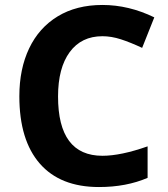

<svg xmlns="http://www.w3.org/2000/svg" viewBox="-20 -744 677 774"><path d="M58 -356Q58 -466 97.5 -549Q137 -632 212.5 -678Q288 -724 393 -724Q499 -724 602 -674L553 -551Q506 -573 467.5 -585.5Q429 -598 393 -598Q308 -598 261 -534Q214 -470 214 -355Q214 -116 393 -116Q467 -116 575 -154V-27Q489 10 379 10Q223 10 140.5 -84.5Q58 -179 58 -356Z"/></svg>

Font: OpenSansMMV
Style: Bold
Weight: 700
Foundry: Ascender Corporation
Version: Version 4.001